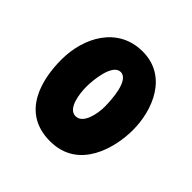

<svg xmlns="http://www.w3.org/2000/svg" viewBox="-109 -794 537 537"><g transform="rotate(45 159.5 -525.5)"><path d="M300 -531C300 -610 262 -706 164 -706C66 -706 19 -617 19 -529C19 -454 42 -345 158 -345C272 -345 300 -463 300 -531ZM198 -521C198 -494 189 -445 159 -445C128 -445 122 -499 122 -525C122 -552 129 -622 161 -622C194 -622 198 -549 198 -521Z"/></g></svg>

Font: Spicy Rice
Style: Regular
Weight: 400
Designer: Astigmatic (AOETI)
Foundry: Astigmatic (AOETI)
Version: Version 1.000